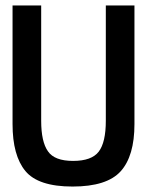

<svg xmlns="http://www.w3.org/2000/svg" viewBox="-20 -675 540 704"><path d="M26 -220V-655H131V-232Q131 -155 156 -120Q180 -85 248 -85Q316 -85 342 -119Q368 -153 368 -232V-655H473V-220Q473 -103 422.5 -47Q372 9 246 9Q120 9 73 -48Q26 -105 26 -220Z"/></svg>

Font: TypoPRO Lekton
Style: Bold
Weight: 700
Monospace: yes
Designer: Paolo Mazzetti, Luciano Perondi, Raffaele Flato, Elena Papassissa, Emilio Macchia, Michela Povoleri, Tobias Seemiller, R
Version: Version 34.000